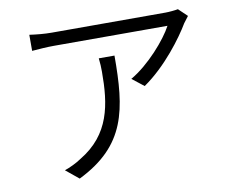

<svg xmlns="http://www.w3.org/2000/svg" viewBox="-81 -825 1162 964"><g transform="rotate(-10 500.0 -343.5)"><path d="M927 -676 883 -718C869 -715 837 -712 819 -712C758 -712 284 -712 238 -712C202 -712 161 -716 126 -721V-639C164 -642 202 -645 238 -645C283 -645 745 -645 817 -645C783 -580 686 -468 592 -414L652 -367C768 -447 863 -577 902 -643C909 -653 920 -667 927 -676ZM529 -544H449C452 -519 453 -498 453 -475C453 -308 431 -159 271 -63C245 -45 210 -29 184 -20L250 34C502 -90 529 -269 529 -544Z"/></g></svg>

Font: ChiuKong Gothic CL Normal
Style: Regular
Weight: 350
Designer: Ryoko NISHIZUKA 西塚涼子 (kana, bopomofo & ideographs); Paul D. Hunt (Latin, Greek & Cyrillic); Sandoll Communications 산돌커뮤니
Foundry: Adobe
Version: Version 1.300